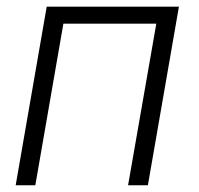

<svg xmlns="http://www.w3.org/2000/svg" viewBox="-20 -548 590 568"><path d="M509.3 -528.3H118.2L26.4 0H84.5L167.5 -478H442.4L358.9 0H417.5Z"/></svg>

Font: Roboto Light
Style: Italic
Weight: 300
Italic angle: -12°
Designer: Google
Version: Version 2.137; 2017